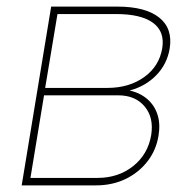

<svg xmlns="http://www.w3.org/2000/svg" viewBox="-20 -559 578 579"><path d="M45.4 0 134.3 -539.1H333.5Q418.5 -539.1 460 -506.1Q501.5 -473.1 491.7 -412.6Q483.9 -365.7 451.4 -332.3Q418.9 -298.8 371.1 -286.1Q403.8 -278.3 425 -259.5Q446.3 -240.7 455.1 -212.9Q463.9 -185.1 458 -149.4Q450.7 -105.5 424.3 -71.8Q397.9 -38.1 358.2 -19Q318.4 0 270 0ZM71.8 -22.5H273.9Q336.9 -22.5 381.6 -58.1Q426.3 -93.8 436 -151.9Q444.3 -204.1 416.3 -237.8Q388.2 -271.5 336.9 -271.5H112.8ZM116.2 -293.9H303.7Q369.1 -293.9 414.6 -326.4Q460 -358.9 469.2 -413.1Q477.5 -463.9 441.4 -490.2Q405.3 -516.6 330.6 -516.6H153.3Z"/></svg>

Font: Inter 18pt Thin
Style: Italic
Weight: 250
Italic angle: -9.3988°
Version: Version 4.001;git-66647c0bb